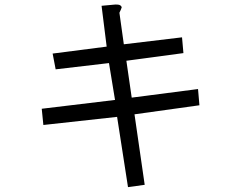

<svg xmlns="http://www.w3.org/2000/svg" viewBox="-20 -744 1040 828"><path d="M834 -360 840 -290 560 -251 604 53 532 63 485 -240 167 -205 160 -275 476 -313 450 -472 220 -445 207 -513 440 -543 418 -719 472 -724Q477 -725 489 -724Q501 -723 505 -713Q503 -705 495 -689L514 -553L765 -583L771 -515L525 -482L548 -323Z"/></svg>

Font: D2Coding
Style: Regular
Weight: 400
Monospace: yes
Designer: Yong-Rak Park; Jeong-Hwan Yoon; Sang-Min Lee;
Foundry: NHN Corporation
Version: Version 1.3.2; Build 20180524